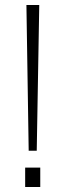

<svg xmlns="http://www.w3.org/2000/svg" viewBox="-20 -743 260 763"><path d="M94 -144 85 -723H136L126 -144ZM80 0V-77H140V0Z"/></svg>

Font: Public Sans Thin Thin
Style: Regular
Weight: 250
Version: Version 2.001